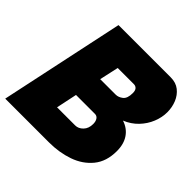

<svg xmlns="http://www.w3.org/2000/svg" viewBox="-184 -871 1032 1032"><g transform="rotate(45 332.0 -355.0)"><path d="M148 -710H545Q585 -710 611.5 -689Q638 -668 651.5 -635Q665 -602 665 -564Q665 -525 649 -485.5Q633 -446 602.5 -414Q572 -382 528 -364Q572 -350 596.5 -314.5Q621 -279 621 -225Q621 -146 580 -96Q539 -46 473 -23Q407 0 330 0H-3ZM402 -435Q422 -435 441.5 -450Q461 -465 461 -506Q461 -526 452.5 -535Q444 -544 431 -544H308L284 -435ZM365 -164Q389 -164 408.5 -184Q428 -204 428 -238Q428 -258 419.5 -270.5Q411 -283 396 -283H252L227 -164Z"/></g></svg>

Font: Raleway Black
Style: Italic
Weight: 900
Italic angle: -12°
Designer: Matt McInerney, Pablo Impallari, Rodrigo Fuenzalida
Foundry: Matt McInerney, Pablo Impallari, Rodrigo Fuenzalida
Version: Version 4.101;RELEASE